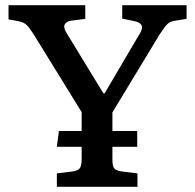

<svg xmlns="http://www.w3.org/2000/svg" viewBox="-20 -723 753 743"><path d="M200 0V-52L265 -60Q286 -64 291 -75.5Q296 -87 296 -109V-155H200L208 -216H296V-289L111 -589Q96 -613 84.5 -625Q73 -637 51 -641L13 -648V-703H310V-650L256 -643Q237 -641 230.5 -628.5Q224 -616 239 -593L380 -362H385L518 -588Q534 -612 528 -624.5Q522 -637 501 -641L453 -651V-703H702V-650L653 -642Q635 -639 623.5 -625.5Q612 -612 596 -587L415 -288V-216H511V-155H415V-105Q415 -83 420.5 -73.5Q426 -64 447 -60L512 -52V0Z"/></svg>

Font: Literata 18pt Medium
Style: Regular
Weight: 500
Designer: Latin by Veronika Burian and Jose Scaglione. Greek by Irene Vlachou. Cyrillic by Vera Evstafieva.
Foundry: TypeTogether
Version: Version 3.103;gftools[0.9.29]